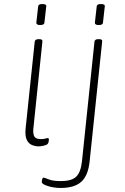

<svg xmlns="http://www.w3.org/2000/svg" viewBox="-20 -719 620 951"><path d="M172 6Q156 6 139 -0.5Q122 -7 112.5 -26.5Q103 -46 107 -84L152 -513Q154 -525 171 -525H175Q192 -525 190 -513L145 -80Q143 -55 150.5 -42.5Q158 -30 183 -30Q197 -30 204.5 -32.5Q212 -35 217 -35Q222 -35 222 -28Q222 -12 215 -5Q211 -1 197 2.5Q183 6 172 6ZM179 -595Q159 -595 160 -607L169 -687Q169 -699 190 -699Q211 -699 209 -687L200 -607Q200 -595 179 -595ZM281 212Q247 212 217 202.5Q187 193 187 183Q187 177 189 169Q191 161 195 161Q201 161 221.5 169.5Q242 178 282 178Q334 178 357 156.5Q380 135 386 80L448 -513Q450 -525 466 -525H472Q488 -525 486 -513L424 80Q417 150 383 181Q349 212 281 212ZM469 -595Q449 -595 450 -607L459 -687Q459 -699 480 -699Q501 -699 499 -687L490 -607Q490 -595 469 -595Z"/></svg>

Font: Asap Expanded Expanded Thin
Style: Italic
Weight: 100
Width: 7
Italic angle: -6°
Designer: Pablo Cosgaya
Foundry: Omnibus-Type
Version: Version 3.001; ttfautohint (v1.8.4.7-5d5b)